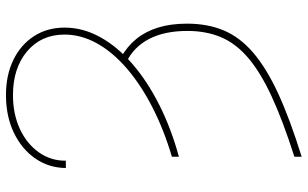

<svg xmlns="http://www.w3.org/2000/svg" viewBox="-206 -570 990 617"><g transform="rotate(-90 288.5 -262.0)"><path d="M92.8 -181.6V-204.1Q180.2 -230 252.4 -267.1Q324.7 -304.2 377.2 -349.6Q429.7 -395 457.8 -446Q485.8 -497.1 485.4 -550.8Q484.9 -624.5 431.2 -669.7Q377.4 -714.8 291 -714.8Q229.5 -714.8 181.6 -692.4Q133.8 -669.9 106.7 -631.3Q79.6 -592.8 80.1 -544.9H56.6Q57.1 -599.6 87.2 -643.1Q117.2 -686.5 169.9 -711.9Q222.7 -737.3 291 -737.3Q355.5 -737.3 404.3 -713.4Q453.1 -689.5 480.5 -647Q507.8 -604.5 507.8 -548.8Q507.8 -490.2 477.5 -435.1Q447.3 -379.9 391.6 -331.5Q335.9 -283.2 260 -244.9Q184.1 -206.5 92.8 -181.6ZM396.5 -350.6 411.1 -368.2Q447.3 -348.1 471.4 -318.4Q495.6 -288.6 508.1 -248Q520.5 -207.5 520.5 -155.3Q520.5 -89.4 498.8 -37.6Q477.1 14.2 427.5 56.9Q377.9 99.6 295.9 137.5Q213.9 175.3 92.8 212.9V189.5Q208 152.8 285.6 116.9Q363.3 81.1 409.9 41.5Q456.5 2 476.8 -45.9Q497.1 -93.8 497.1 -154.3Q497.1 -228 471.2 -277.6Q445.3 -327.1 396.5 -350.6Z"/></g></svg>

Font: Inter 18pt Thin
Style: Regular
Weight: 250
Designer: Rasmus Andersson
Foundry: rsms
Version: Version 4.001;git-66647c0bb